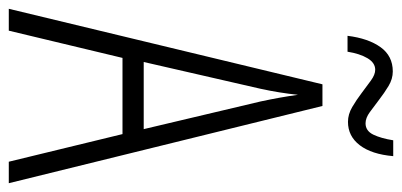

<svg xmlns="http://www.w3.org/2000/svg" viewBox="-259 -656 915 437"><g transform="rotate(90 198.5 -437.5)"><path d="M257.3 -772Q240.2 -772 223.6 -781.7Q207 -791.5 191.9 -803Q176.8 -814.5 163.3 -824.2Q149.9 -834 138.7 -834Q123 -834 112.5 -816.4Q102.1 -798.8 97.7 -771H61.5Q67.4 -818.4 87.4 -846.2Q107.4 -874 142.6 -874Q159.7 -874 175.8 -864.3Q191.9 -854.5 206.8 -843Q221.7 -831.5 235.1 -821.8Q248.5 -812 260.7 -812Q277.8 -812 286.4 -829.6Q294.9 -847.2 299.3 -875H335.4Q331.1 -825.7 310.5 -798.8Q290 -772 257.3 -772ZM348.1 0 285.2 -258.8H111.8L49.8 0H0L171.9 -713.9H221.2L397 0ZM273.9 -307.1 210.9 -573.2Q201.2 -618.2 195.8 -658.2Q191.4 -615.7 182.1 -573.2L121.1 -307.1Z"/></g></svg>

Font: TypoPRO Open Sans Condensed
Style: Regular
Weight: 300
Width: 3
Foundry: Ascender Corporation
Version: Version 1.10